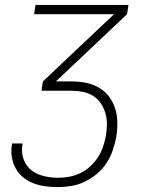

<svg xmlns="http://www.w3.org/2000/svg" viewBox="-20 -540 640 783"><path d="M215 223Q189 223 163.5 219.5Q138 216 115 207Q92 198 73.5 182.5Q55 167 43.5 146Q32 125 28 99.5Q24 74 29 48V45H72V48Q68 68 71 88Q74 108 83 124.5Q92 141 106.5 153Q121 165 139.5 172Q158 179 177.5 182Q197 185 218 185Q240 185 263.5 180.5Q287 176 308.5 165.5Q330 155 348.5 138Q367 121 380 100.5Q393 80 400.5 57.5Q408 35 412 13Q416 -11 416 -34.5Q416 -58 409.5 -79.5Q403 -101 390.5 -119.5Q378 -138 359 -149.5Q340 -161 317.5 -165.5Q295 -170 271 -170H149L155 -208L445 -482H119L125 -520H504L498 -482L208 -208H271Q301 -208 329.5 -202.5Q358 -197 382.5 -183Q407 -169 424 -147Q441 -125 449.5 -98Q458 -71 458.5 -41Q459 -11 454 19Q449 46 439.5 73.5Q430 101 414 125.5Q398 150 374.5 169.5Q351 189 324.5 201.5Q298 214 270 218.5Q242 223 215 223Z"/></svg>

Font: Iosevka Aile XLt Obl
Style: Regular
Weight: 200
Italic angle: -9°
Designer: Belleve Invis
Foundry: Belleve Invis
Version: Version 31.1.0; ttfautohint (v1.8.4)